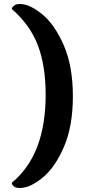

<svg xmlns="http://www.w3.org/2000/svg" viewBox="-20 -766 489 959"><path d="M39 147Q126 74 167 -35.5Q208 -145 208 -292Q208 -438 169 -540Q130 -642 39 -721Q39 -728 49 -737Q59 -746 80 -746Q128 -746 190.5 -695Q253 -644 298.5 -540Q344 -436 344 -285Q344 -135 299 -31.5Q254 72 191.5 122.5Q129 173 80 173Q58 173 48.5 164.5Q39 156 39 147Z"/></svg>

Font: Arima Madurai Black
Style: Regular
Weight: 900
Designer: Joana Correia and Natanael Gama
Foundry: NDISCOVER
Version: Version 1.019